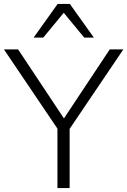

<svg xmlns="http://www.w3.org/2000/svg" viewBox="-25 -956 647 976"><path d="M267 0V-302L-5 -705H67L300 -354L533 -705H602L329 -301V0ZM146 -765 268 -936H330L452 -765H403L299 -891L195 -765Z"/></svg>

Font: Mulish Light
Style: Regular
Weight: 300
Designer: Vernon Adams
Foundry: Vernon Adams
Version: Version 3.603; ttfautohint (v1.8.3)